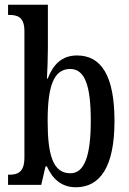

<svg xmlns="http://www.w3.org/2000/svg" viewBox="-20 -780 544 810"><path d="M300 10C402 10 463 -76 463 -269C463 -461 407 -546 305 -546C240 -546 204 -507 181 -448H178C180 -479 182 -542 182 -578V-760H14V-717H19C54 -717 83 -708 83 -649V-115C83 -52 53 -43 20 -43H14V0H154L172 -78H178C201 -26 239 10 300 10ZM277 -49C203 -49 181 -127 181 -270C181 -413 205 -489 276 -489C338 -489 363 -419 363 -271C363 -127 338 -49 277 -49Z"/></svg>

Font: Noto Serif Bengali ExtraCondensed Medium
Style: Regular
Weight: 500
Width: 2
Designer: Juan Bruce, Universal Thirst, Indian Type Foundry and the Monotype Design Team.
Foundry: Monotype Imaging Inc.
Version: Version 2.003